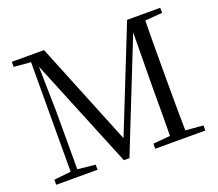

<svg xmlns="http://www.w3.org/2000/svg" viewBox="-121 -898 1216 1069"><g transform="rotate(-20 487.5 -364.0)"><path d="M40.6 0V-30.1L151.9 -42.1H171.2L285.5 -30.1V0ZM42.4 -698V-728H179.8V-686.9H170.9ZM140.9 0 142.5 -728H173.6L180.4 -387.1V0ZM441.4 0 157 -695.3H151.6V-728H233.2L491.8 -90.5H470.1L476.4 -103.2L725.6 -728H764.6V-695.3H751.6L741 -669.7L474.4 0ZM627.3 0V-30.1L763.8 -42.1H784.1L924 -30.1V0ZM727.7 0Q730 -84.1 730 -166.7Q730 -249.3 730.2 -325.4L734.2 -728H820Q818.6 -645 818.1 -560.5Q817.6 -476.1 817.6 -391.1V-336.8Q817.6 -251.7 818.1 -167.7Q818.6 -83.6 820 0ZM773.7 -686.9V-728H921.8V-698L784.4 -686.9Z"/></g></svg>

Font: Early Summer Mincho VF
Style: Regular
Weight: 250
Designer: GuiWonder
Version: Version 1.002